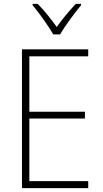

<svg xmlns="http://www.w3.org/2000/svg" viewBox="-20 -968 530 988"><path d="M254 -791H289C314 -834 363 -900 397 -941V-948H370C335 -911 300 -869 272 -829C244 -869 207 -915 174 -948H148V-941C180 -903 229 -835 254 -791ZM434 0V-36H131V-358H417V-393H131V-678H434V-714H93V0Z"/></svg>

Font: Noto Sans Lao SemiCondensed ExtraLight
Style: Regular
Weight: 200
Width: 4
Designer: Monotype Design Team
Foundry: Monotype Imaging Inc.
Version: Version 2.003